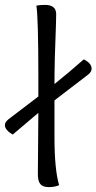

<svg xmlns="http://www.w3.org/2000/svg" viewBox="-89 -763 395 786"><path d="M68 -301 -37 -212Q-69 -231 -69 -251Q-69 -263 -54 -275L68 -368V-451Q68 -687 60 -740Q76 -743 95 -743Q141 -743 141 -705Q141 -700 140 -660Q134 -516 134 -419Q193 -466 254 -520Q286 -504 286 -482Q286 -468 271 -457L134 -352V-202Q134 -69 153 -5Q135 3 111 3Q87 3 76.5 -9Q66 -21 66 -49Q66 -117 68 -301Z"/></svg>

Font: Overlock Mod
Style: Regular
Weight: 400
Designer: Dario Muhafara
Foundry: Dario Manuel Muhafara
Version: Version 1.001